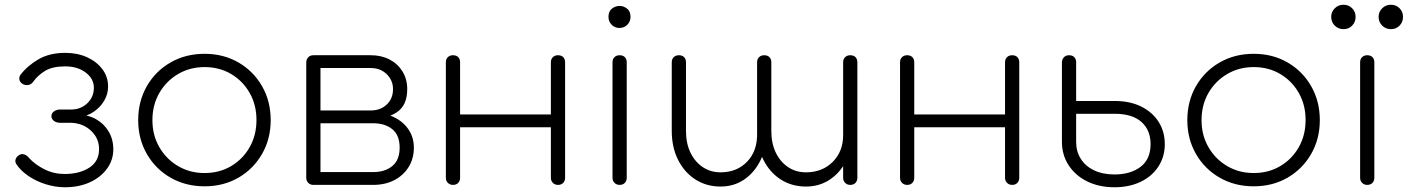

<svg xmlns="http://www.w3.org/2000/svg" viewBox="-20 -780 5939 810"><path d="M254 10Q213 10 172 -3Q131 -16 98.5 -38.5Q66 -61 48 -89Q42 -100 47 -111Q52 -122 65 -128Q74 -132 85 -127.5Q96 -123 103 -113Q129 -85 168 -65.5Q207 -46 253 -46Q315 -46 356.5 -72.5Q398 -99 398 -151Q398 -196 364.5 -228Q331 -260 280 -262H234Q218 -262 207.5 -270Q197 -278 197 -290Q197 -302 207.5 -310Q218 -318 234 -318H280Q321 -318 348.5 -344.5Q376 -371 376 -410Q376 -448 341.5 -474Q307 -500 255 -500Q202 -500 171 -481.5Q140 -463 120 -435Q113 -425 101.5 -422Q90 -419 79 -424Q66 -430 62.5 -441.5Q59 -453 66 -464Q97 -504 143.5 -530.5Q190 -557 255 -557Q307 -557 347.5 -538.5Q388 -520 412 -488Q436 -456 436 -415Q436 -383 419.5 -355Q403 -327 374.5 -308Q346 -289 309 -283V-296Q352 -296 385.5 -277Q419 -258 438.5 -225Q458 -192 458 -150Q458 -105 431.5 -68.5Q405 -32 359 -11Q313 10 254 10Z M843 6Q763 6 699.5 -30.5Q636 -67 599.5 -130.5Q563 -194 563 -273Q563 -353 599.5 -416.5Q636 -480 699.5 -516.5Q763 -553 843 -553Q923 -553 986 -516.5Q1049 -480 1085.5 -416.5Q1122 -353 1122 -273Q1122 -194 1085.5 -130.5Q1049 -67 986 -30.5Q923 6 843 6ZM843 -50Q906 -50 955.5 -79.5Q1005 -109 1033.5 -159.5Q1062 -210 1062 -274Q1062 -337 1033.5 -387.5Q1005 -438 955.5 -467.5Q906 -497 843 -497Q781 -497 731 -467.5Q681 -438 652 -387.5Q623 -337 623 -273Q623 -210 652 -159.5Q681 -109 731 -79.5Q781 -50 843 -50Z M1302 0Q1289 0 1280.5 -8.5Q1272 -17 1272 -30V-518Q1273 -531 1281 -539Q1289 -547 1302 -547Q1316 -547 1324 -539Q1332 -531 1332 -517V-314H1554V-304Q1605 -304 1643.5 -285Q1682 -266 1704 -233Q1726 -200 1726 -157Q1726 -111 1704 -75.5Q1682 -40 1643.5 -20Q1605 0 1554 0ZM1332 -54H1554Q1604 -54 1635 -79.5Q1666 -105 1666 -157Q1666 -210 1635 -235Q1604 -260 1554 -260H1332ZM1442 -278V-314H1544Q1585 -314 1611.5 -339Q1638 -364 1638 -404Q1638 -441 1611.5 -467Q1585 -493 1544 -493H1304V-547H1544Q1589 -547 1623.5 -529Q1658 -511 1678 -478.5Q1698 -446 1698 -404Q1698 -336 1655 -307Q1612 -278 1544 -278Z M2334 0Q2321 0 2312.5 -8.5Q2304 -17 2304 -30V-517Q2304 -531 2312.5 -539Q2321 -547 2334 -547Q2348 -547 2356 -539Q2364 -531 2364 -517V-30Q2364 -17 2356 -8.5Q2348 0 2334 0ZM1891 0Q1878 0 1869.5 -8.5Q1861 -17 1861 -30V-517Q1861 -531 1869.5 -539Q1878 -547 1891 -547Q1905 -547 1913 -539Q1921 -531 1921 -517V-30Q1921 -17 1913 -8.5Q1905 0 1891 0ZM1908 -243V-297H2329V-243Z M2594 0Q2581 0 2572.5 -8.5Q2564 -17 2564 -30V-517Q2564 -531 2572.5 -539Q2581 -547 2594 -547Q2608 -547 2616 -539Q2624 -531 2624 -517V-30Q2624 -17 2616 -8.5Q2608 0 2594 0ZM2593 -662Q2574 -662 2560.5 -675.5Q2547 -689 2547 -709Q2547 -732 2561.5 -743.5Q2576 -755 2594 -755Q2611 -755 2625.5 -743.5Q2640 -732 2640 -709Q2640 -689 2626.5 -675.5Q2613 -662 2593 -662Z M3380 7Q3320 7 3273.5 -23Q3227 -53 3200.5 -106Q3174 -159 3174 -227V-517Q3174 -531 3182.5 -539Q3191 -547 3204 -547Q3218 -547 3226 -539Q3234 -531 3234 -517V-227Q3234 -176 3252.5 -137Q3271 -98 3304 -75.5Q3337 -53 3380 -53Q3449 -53 3493 -97Q3537 -141 3537 -210L3577 -208Q3574 -145 3547.5 -96.5Q3521 -48 3478 -20.5Q3435 7 3380 7ZM3020 7Q2960 7 2913.5 -23Q2867 -53 2840.5 -106Q2814 -159 2814 -227V-517Q2814 -531 2822.5 -539Q2831 -547 2844 -547Q2858 -547 2866 -539Q2874 -531 2874 -517V-227Q2874 -176 2892.5 -137Q2911 -98 2944 -75.5Q2977 -53 3020 -53Q3089 -53 3132.5 -98.5Q3176 -144 3174 -220H3214Q3213 -152 3187 -101Q3161 -50 3118 -21.5Q3075 7 3020 7ZM3567 0Q3554 0 3545.5 -8.5Q3537 -17 3537 -30V-517Q3537 -531 3545.5 -539Q3554 -547 3567 -547Q3581 -547 3589 -539Q3597 -531 3597 -517V-30Q3597 -17 3589 -8.5Q3581 0 3567 0Z M4250 0Q4237 0 4228.5 -8.5Q4220 -17 4220 -30V-517Q4220 -531 4228.5 -539Q4237 -547 4250 -547Q4264 -547 4272 -539Q4280 -531 4280 -517V-30Q4280 -17 4272 -8.5Q4264 0 4250 0ZM3807 0Q3794 0 3785.5 -8.5Q3777 -17 3777 -30V-517Q3777 -531 3785.5 -539Q3794 -547 3807 -547Q3821 -547 3829 -539Q3837 -531 3837 -517V-30Q3837 -17 3829 -8.5Q3821 0 3807 0ZM3824 -243V-297H4245V-243Z M4682 10Q4617 10 4567 -14.5Q4517 -39 4488.5 -82.5Q4460 -126 4460 -182V-518Q4461 -531 4469 -539Q4477 -547 4490 -547Q4504 -547 4512 -539Q4520 -531 4520 -517V-354H4682Q4748 -354 4795.5 -330Q4843 -306 4868.5 -265Q4894 -224 4894 -172Q4894 -119 4867 -77.5Q4840 -36 4792 -13Q4744 10 4682 10ZM4682 -44Q4749 -44 4791.5 -76Q4834 -108 4834 -172Q4834 -231 4795.5 -265.5Q4757 -300 4682 -300H4520V-181Q4520 -141 4539.5 -110Q4559 -79 4595.5 -61.5Q4632 -44 4682 -44Z M5269 6Q5189 6 5125.5 -30.5Q5062 -67 5025.5 -130.5Q4989 -194 4989 -273Q4989 -353 5025.5 -416.5Q5062 -480 5125.5 -516.5Q5189 -553 5269 -553Q5349 -553 5412 -516.5Q5475 -480 5511.5 -416.5Q5548 -353 5548 -273Q5548 -194 5511.5 -130.5Q5475 -67 5412 -30.5Q5349 6 5269 6ZM5269 -50Q5332 -50 5381.5 -79.5Q5431 -109 5459.5 -159.5Q5488 -210 5488 -274Q5488 -337 5459.5 -387.5Q5431 -438 5381.5 -467.5Q5332 -497 5269 -497Q5207 -497 5157 -467.5Q5107 -438 5078 -387.5Q5049 -337 5049 -273Q5049 -210 5078 -159.5Q5107 -109 5157 -79.5Q5207 -50 5269 -50Z M5748 0Q5735 0 5726.5 -8.5Q5718 -17 5718 -30V-517Q5718 -531 5726.5 -539Q5735 -547 5748 -547Q5762 -547 5770 -539Q5778 -531 5778 -517V-30Q5778 -17 5770 -8.5Q5762 0 5748 0ZM5648 -657Q5626 -657 5611 -672Q5596 -687 5596 -709Q5596 -730 5611 -745Q5626 -760 5648 -760Q5670 -760 5684.5 -745Q5699 -730 5699 -709Q5699 -687 5684.5 -672Q5670 -657 5648 -657ZM5848 -657Q5826 -657 5811 -672Q5796 -687 5796 -709Q5796 -730 5811 -745Q5826 -760 5848 -760Q5870 -760 5884.5 -745Q5899 -730 5899 -709Q5899 -687 5884.5 -672Q5870 -657 5848 -657Z"/></svg>

Font: ComfortaaLight
Style: Regular
Weight: 300
Designer: Johan Aakerlund
Foundry: Johan Aakerlund
Version: Version 3.104; ttfautohint (v1.8.1.43-b0c9)